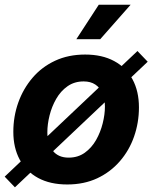

<svg xmlns="http://www.w3.org/2000/svg" viewBox="-24 -781 654 824"><path d="M264.6 10.7Q191.4 10.7 139.6 -17.3Q87.9 -45.4 60.5 -96.2Q33.2 -147 33.2 -215.3Q33.2 -281.2 54.4 -340.8Q75.7 -400.4 115.5 -447Q155.3 -493.7 212.4 -520.3Q269.5 -546.9 341.3 -546.9Q414.1 -546.9 465.8 -519Q517.6 -491.2 544.9 -440.2Q572.3 -389.2 572.3 -320.3Q572.3 -254.9 551.5 -195.3Q530.8 -135.7 490.7 -89.4Q450.7 -43 393.8 -16.1Q336.9 10.7 264.6 10.7ZM270.5 -104.5Q310.5 -104.5 339.8 -125.5Q369.1 -146.5 388.2 -179.9Q407.2 -213.4 416.7 -251.5Q426.3 -289.6 426.3 -323.7Q426.3 -356.9 415.8 -380.9Q405.3 -404.8 385 -418.2Q364.7 -431.6 335 -431.6Q295.4 -431.6 265.9 -410.9Q236.3 -390.1 217.3 -356.9Q198.2 -323.7 188.7 -285.6Q179.2 -247.6 179.2 -212.9Q179.2 -163.6 202.6 -134Q226.1 -104.5 270.5 -104.5ZM40 22.9 -3.9 -22.9 565.9 -562 609.9 -516.1ZM303.7 -612.8 399.9 -760.7H536.6L406.2 -612.8Z"/></svg>

Font: Inter 18pt
Style: Bold Italic
Weight: 700
Italic angle: -9.3988°
Designer: Rasmus Andersson
Foundry: rsms
Version: Version 4.001;git-66647c0bb